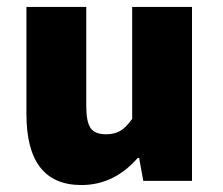

<svg xmlns="http://www.w3.org/2000/svg" viewBox="-20 -520 640 552"><path d="M214 12Q56 12 56 -192V-500H228V-214Q228 -171 240 -152.5Q252 -134 285 -134Q308 -134 324.5 -143Q341 -152 360 -178V-500H532V0H392L380 -66H376Q308 12 214 12Z"/></svg>

Font: TypoPRO Source Code Pro
Style: Regular
Weight: 900
Monospace: yes
Designer: Paul D. Hunt, Teo Tuominen
Foundry: Adobe Systems Incorporated
Version: Version 2.010;PS 1.0;hotconv 1.0.84;makeotf.lib2.5.63406